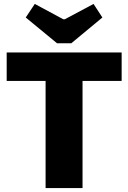

<svg xmlns="http://www.w3.org/2000/svg" viewBox="-20 -957 653 977"><path d="M270 -737 111 -868 157 -937 302 -859H310L456 -937L501 -868L343 -737ZM599 -545H400V0H212V-545H14V-690H599Z"/></svg>

Font: Exo 2.0 Extra Bold
Style: Regular
Weight: 800
Designer: Natanael Gama
Version: Version 1.001;PS 001.001;hotconv 1.0.70;makeotf.lib2.5.58329